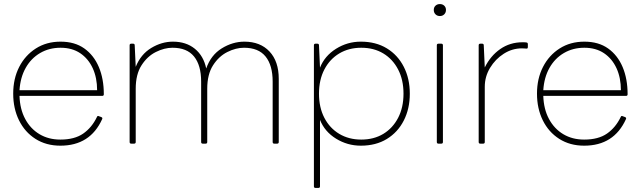

<svg xmlns="http://www.w3.org/2000/svg" viewBox="-20 -707 3148 945"><path d="M277 10Q207 10 154.5 -23.5Q102 -57 73.5 -115Q45 -173 45 -246Q45 -320 74.5 -377.5Q104 -435 156.5 -468.5Q209 -502 278 -502Q348 -502 395 -468.5Q442 -435 466.5 -377Q491 -319 491 -243Q491 -235 483 -235H76Q78 -170 104 -121.5Q130 -73 174.5 -46.5Q219 -20 277 -20Q347 -20 389.5 -49.5Q432 -79 457 -131Q460 -139 467 -135L478 -131Q486 -128 483 -121Q424 10 277 10ZM278 -472Q222 -472 177.5 -446Q133 -420 106.5 -373Q80 -326 76 -263H458Q458 -324 436.5 -371Q415 -418 375 -445Q335 -472 278 -472Z M626 0Q618 0 618 -8V-484Q618 -492 626 -492H635Q643 -492 643 -484L648 -378Q673 -440 724.5 -471Q776 -502 831 -502Q896 -502 939 -467Q982 -432 995 -370Q1018 -436 1071.5 -469Q1125 -502 1183 -502Q1261 -502 1306.5 -453.5Q1352 -405 1352 -319V-8Q1352 0 1344 0H1330Q1322 0 1322 -8V-305Q1322 -386 1287 -429Q1252 -472 1181 -472Q1141 -472 1099 -451Q1057 -430 1028.5 -385.5Q1000 -341 1000 -270V-8Q1000 0 992 0H978Q970 0 970 -8V-305Q970 -386 935 -429Q900 -472 829 -472Q789 -472 747 -451Q705 -430 676.5 -385.5Q648 -341 648 -270V-8Q648 0 640 0Z M1533 218Q1525 218 1525 210V-484Q1525 -492 1533 -492H1542Q1550 -492 1550 -484L1555 -374Q1578 -432 1634 -467Q1690 -502 1756 -502Q1830 -502 1884 -469Q1938 -436 1967.5 -378Q1997 -320 1997 -246Q1997 -172 1967.5 -114Q1938 -56 1884 -23Q1830 10 1756 10Q1690 10 1634 -24.5Q1578 -59 1555 -117V210Q1555 218 1547 218ZM1758 -20Q1820 -20 1866.5 -48Q1913 -76 1939.5 -127Q1966 -178 1966 -246Q1966 -314 1939.5 -365Q1913 -416 1866.5 -444Q1820 -472 1758 -472Q1697 -472 1650 -444Q1603 -416 1576.5 -365Q1550 -314 1550 -246Q1550 -178 1576.5 -127Q1603 -76 1650 -48Q1697 -20 1758 -20Z M2145 -628Q2132 -628 2123.5 -636.5Q2115 -645 2115 -658Q2115 -671 2123.5 -679Q2132 -687 2145 -687Q2158 -687 2166.5 -679Q2175 -671 2175 -658Q2175 -645 2166.5 -636.5Q2158 -628 2145 -628ZM2138 0Q2130 0 2130 -8V-484Q2130 -492 2138 -492H2152Q2160 -492 2160 -484V-8Q2160 0 2152 0Z M2344 0Q2336 0 2336 -8V-484Q2336 -492 2344 -492H2353Q2361 -492 2361 -484L2366 -375Q2394 -432 2442 -465.5Q2490 -499 2552 -499Q2566 -499 2571 -498Q2578 -497 2578 -490V-476Q2578 -466 2570 -468Q2564 -469 2549 -469Q2501 -469 2459.5 -442.5Q2418 -416 2392 -373Q2366 -330 2366 -280V-8Q2366 0 2358 0Z M2855 10Q2785 10 2732.5 -23.5Q2680 -57 2651.5 -115Q2623 -173 2623 -246Q2623 -320 2652.5 -377.5Q2682 -435 2734.5 -468.5Q2787 -502 2856 -502Q2926 -502 2973 -468.5Q3020 -435 3044.5 -377Q3069 -319 3069 -243Q3069 -235 3061 -235H2654Q2656 -170 2682 -121.5Q2708 -73 2752.5 -46.5Q2797 -20 2855 -20Q2925 -20 2967.5 -49.5Q3010 -79 3035 -131Q3038 -139 3045 -135L3056 -131Q3064 -128 3061 -121Q3002 10 2855 10ZM2856 -472Q2800 -472 2755.5 -446Q2711 -420 2684.5 -373Q2658 -326 2654 -263H3036Q3036 -324 3014.5 -371Q2993 -418 2953 -445Q2913 -472 2856 -472Z"/></svg>

Font: LINE Seed Sans Thin
Style: Regular
Weight: 250
Designer: LINE VX Design & Dalton Maag Ltd & Sandoll Inc
Foundry: Dalton Maag Ltd
Version: Version 1.003